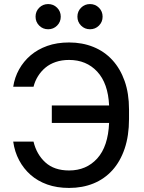

<svg xmlns="http://www.w3.org/2000/svg" viewBox="-20 -917 710 945"><path d="M320 8Q260 8 212.5 -9Q165 -26 130.5 -56.5Q96 -87 74 -128.5Q52 -170 45 -220H145Q160 -157 203.5 -117.5Q247 -78 320 -78Q405 -78 458.5 -137Q512 -196 517 -312H235V-398H517Q512 -507 458.5 -564.5Q405 -622 320 -622Q284 -622 254.5 -612Q225 -602 203.5 -584Q182 -566 167 -542Q152 -518 145 -490H45Q52 -536 74 -575.5Q96 -615 130.5 -644.5Q165 -674 212.5 -691Q260 -708 320 -708Q385 -708 439.5 -686Q494 -664 533 -621.5Q572 -579 593.5 -518Q615 -457 615 -379V-331Q615 -249 593.5 -185.5Q572 -122 533 -79Q494 -36 440 -14Q386 8 320 8ZM217 -773Q191 -773 173 -791Q155 -809 155 -835Q155 -861 173 -879Q191 -897 217 -897Q243 -897 261 -879Q279 -861 279 -835Q279 -809 261 -791Q243 -773 217 -773ZM423 -773Q397 -773 379 -791Q361 -809 361 -835Q361 -861 379 -879Q397 -897 423 -897Q449 -897 467 -879Q485 -861 485 -835Q485 -809 467 -791Q449 -773 423 -773Z"/></svg>

Font: PT Root UI Medium
Style: Regular
Weight: 500
Designer: Vitaly Kuzmin
Foundry: ParaType Ltd.
Version: Version 2.001G